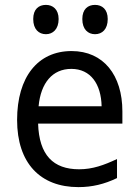

<svg xmlns="http://www.w3.org/2000/svg" viewBox="-20 -756 570 786"><path d="M369 -616C398 -616 421 -636 421 -678C421 -718 398 -736 369 -736C340 -736 317 -719 317 -678C317 -636 340 -616 369 -616ZM168 -616C196 -616 220 -636 220 -678C220 -718 196 -736 168 -736C139 -736 116 -719 116 -678C116 -636 139 -616 168 -616ZM301 10C357 10 407 -2 459 -27V-105C406 -80 359 -63 304 -63C198 -63 140 -121 136 -250H481V-300C481 -448 404 -547 273 -547C135 -547 50 -441 50 -265C50 -88 145 10 301 10ZM396 -321H138C147 -417 195 -474 272 -474C351 -474 394 -412 396 -321Z"/></svg>

Font: Noto Sans Mono Condensed
Style: Regular
Weight: 400
Width: 3
Designer: Monotype Design Team
Foundry: Monotype Imaging Inc.
Version: Version 2.014